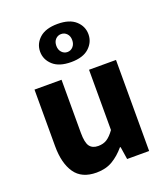

<svg xmlns="http://www.w3.org/2000/svg" viewBox="-143 -871 854 983"><g transform="rotate(-20 284.5 -380.0)"><path d="M213.9 12Q133.3 12 96.6 -41.6Q59.8 -95.1 59.8 -188.1V-496.1H207.1V-207Q207.1 -153.5 222.1 -133.3Q237.1 -113.1 268.5 -113.1Q296.4 -113.1 316.1 -125.8Q335.9 -138.4 356.9 -167.7V-496.1H503.8V0H383.9L373.3 -68.8H369.6Q338.5 -31.7 301.5 -9.8Q264.6 12 213.9 12ZM285.1 -564.1Q220.3 -564.1 186.7 -594.6Q153.1 -625.2 153.1 -668.2Q153.1 -711.6 186.7 -741.8Q220.3 -771.9 285.1 -771.9Q349.9 -771.9 383.1 -741.8Q416.4 -711.6 416.4 -668.2Q416.4 -625.2 383.1 -594.6Q349.9 -564.1 285.1 -564.1ZM284.7 -619.1Q302.9 -619.1 315.5 -632.9Q328 -646.6 328 -668.5Q328 -690.4 315.5 -703.6Q302.9 -716.9 284.7 -716.9Q266.5 -716.9 253.9 -703.7Q241.4 -690.5 241.4 -668.2Q241.4 -646.6 253.9 -632.9Q266.5 -619.1 284.7 -619.1Z"/></g></svg>

Font: Mada
Style: Regular
Weight: 400
Designer: Khaled Hosny
Version: Version 1.5